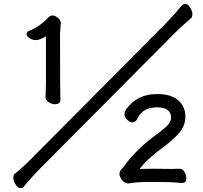

<svg xmlns="http://www.w3.org/2000/svg" viewBox="-20 -869 1040 982"><path d="M259 -336Q289 -336 289 -358Q287 -402 287 -693L291 -750Q291 -766 276 -778Q261 -790 249 -790Q235 -790 223.5 -776Q212 -762 184 -741.5Q156 -721 130 -712Q116 -706 116 -695Q116 -684 130 -674Q144 -664 164 -664Q183 -664 215 -683V-443L213 -372Q213 -356 229.5 -346Q246 -336 259 -336ZM83 93Q94 93 102 85Q145 33 184 -6L875 -701Q895 -721 917 -740.5Q939 -760 957 -776Q964 -782 964 -797Q964 -811 952.5 -830Q941 -849 929 -849Q917 -849 909 -840Q887 -812 828 -749L137 -54Q90 -7 55 20Q48 26 48 41Q48 55 59.5 74Q71 93 83 93ZM640 69Q677 62 729 62H809Q852 62 878 64.5Q904 67 910 67Q933 67 933 44Q933 25 923 9.5Q913 -6 898 -6L856 -5L761 -6Q721 -6 694 -5Q736 -60 819 -119Q867 -155 897.5 -190.5Q928 -226 928 -274Q928 -323 892 -355.5Q856 -388 784 -388Q679 -388 624 -308Q617 -298 617 -284Q617 -268 631.5 -255.5Q646 -243 658 -243Q675 -243 687 -270Q714 -320 783 -320Q819 -320 837 -306.5Q855 -293 855 -269Q855 -244 830.5 -221.5Q806 -199 759 -164.5Q712 -130 671.5 -87Q631 -44 612 -15Q609 -11 604.5 -7Q600 -3 595.5 4Q591 11 591 22Q591 34 604 51.5Q617 69 636 69Z"/></svg>

Font: LXGW WenKai Mono TC
Style: Bold
Weight: 700
Designer: LXGW / Fontworks Inc.
Foundry: LXGW / Fontworks Inc.
Version: Version 1.330